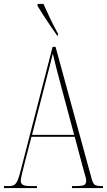

<svg xmlns="http://www.w3.org/2000/svg" viewBox="-22 -951 541 971"><path d="M-2 0V-10H23Q40 -10 50 -16Q60 -22 67.5 -40Q75 -58 84 -94L244 -714H259L442 -45Q448 -23 457.5 -16.5Q467 -10 492 -10H499V0H342V-10H362Q395 -10 404.5 -16Q414 -22 414 -38Q414 -46 408.5 -64Q403 -82 398 -101L356 -259H137L101 -120Q96 -100 89.5 -73.5Q83 -47 83 -36Q83 -23 93.5 -16.5Q104 -10 136 -10H165V0ZM140 -269H353L293 -493Q274 -564 263.5 -604.5Q253 -645 245 -680Q239 -655 232.5 -628.5Q226 -602 213 -553ZM267 -771Q250 -795 231 -823Q212 -851 195 -877.5Q178 -904 168 -921V-931H198Q213 -897 230 -861Q247 -825 271 -781V-771Z"/></svg>

Font: Noto Serif Display ExtraCondensed Thin
Style: Regular
Weight: 100
Width: 2
Designer: Monotype Design Team
Foundry: Monotype Imaging Inc.
Version: Version 2.009